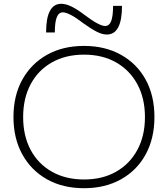

<svg xmlns="http://www.w3.org/2000/svg" viewBox="-20 -982 885 1012"><path d="M423 10Q311 10 227.5 -37Q144 -84 97.5 -168.5Q51 -253 51 -365Q51 -478 97.5 -562Q144 -646 227.5 -693Q311 -740 423 -740Q534 -740 618 -693Q702 -646 748 -562Q794 -478 794 -365Q794 -253 748 -168.5Q702 -84 618 -37Q534 10 423 10ZM423 -36Q520 -36 592 -77Q664 -118 704 -192Q744 -266 744 -365Q744 -464 704 -538Q664 -612 592 -653Q520 -694 423 -694Q326 -694 253.5 -653Q181 -612 141.5 -538Q102 -464 102 -365Q102 -266 141.5 -192Q181 -118 253.5 -77Q326 -36 423 -36ZM543 -800Q519 -800 489.5 -815Q460 -830 417 -861Q381 -889 354 -903Q327 -917 311 -917Q290 -917 279.5 -891.5Q269 -866 269 -811H223Q223 -962 303 -962Q327 -962 357 -947.5Q387 -933 429 -901Q466 -873 492.5 -859Q519 -845 534 -845Q556 -845 566 -871Q576 -897 576 -951H623Q623 -800 543 -800Z"/></svg>

Font: M PLUS 1 Thin Light
Style: Regular
Weight: 300
Version: Version 1.001